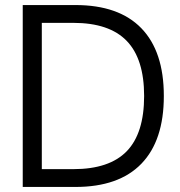

<svg xmlns="http://www.w3.org/2000/svg" viewBox="-20 -740 712 760"><path d="M70 0V-720H278.5Q450.5 -720 539.5 -628.2Q628.5 -536.5 628.5 -360Q628.5 -183.5 539.5 -91.8Q450.5 0 278.5 0ZM145.5 -70.5H270.5Q413 -70.5 481.8 -141.5Q550.5 -212.5 550.5 -360Q550.5 -507 481.5 -578.2Q412.5 -649.5 270.5 -649.5H145.5Z"/></svg>

Font: Vela Sans
Style: Regular
Weight: 400
Designer: Principal design: Mikhail Sharanda - project Manrope.
Design modification: Ravid Balaliev
Foundry: Mikhail Sharanda
Version: Version 1.001;August 23, 2023;FontCreator 14.0.0.2901 64-bit